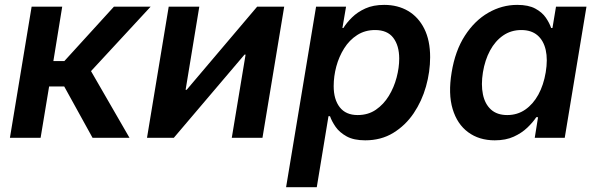

<svg xmlns="http://www.w3.org/2000/svg" viewBox="-20 -570 2466 794"><path d="M21 0 110.8 -542.5H237.3L200.7 -317.4H246.1L451.2 -542.5H603L356.4 -275.9L515.6 0H362.8L245.6 -212.4H183.1L147.9 0Z M1065.4 0H938.5L995.6 -344.2H991.2L698.7 0H587.9L677.7 -542.5H804.2L747.6 -198.7H752L1043.5 -542.5H1155.3Z M1163.1 204.1 1287.1 -542.5H1411.1L1396 -454.1H1399.9Q1413.6 -476.1 1435.8 -498Q1458 -520 1490.7 -534.9Q1523.4 -549.8 1568.8 -549.8Q1625 -549.8 1667.7 -524.7Q1710.4 -499.5 1734.6 -451.2Q1758.8 -402.8 1758.8 -333.5Q1758.8 -273.4 1741.7 -212.6Q1724.6 -151.9 1690.7 -101.6Q1656.7 -51.3 1606.4 -20.5Q1556.2 10.3 1490.2 10.3Q1442.9 10.3 1413.3 -6.1Q1383.8 -22.5 1367.9 -45.4Q1352.1 -68.4 1344.7 -89.4H1338.4L1290 204.1ZM1459 -94.2Q1502.4 -94.2 1534.4 -116.2Q1566.4 -138.2 1587.9 -173.3Q1609.4 -208.5 1620.1 -249.3Q1630.9 -290 1630.9 -327.6Q1630.9 -381.3 1606.4 -413.6Q1582 -445.8 1531.2 -445.8Q1489.3 -445.8 1457 -425Q1424.8 -404.3 1403.3 -370.1Q1381.8 -335.9 1370.8 -295.2Q1359.9 -254.4 1359.9 -213.9Q1359.9 -158.7 1385 -126.5Q1410.2 -94.2 1459 -94.2Z M2025.9 10.3Q1961.4 10.3 1916 -23.2Q1870.6 -56.6 1851.8 -119.4Q1833 -182.1 1847.7 -270.5Q1862.3 -360.4 1902.6 -422.6Q1942.9 -484.9 1999.3 -517.3Q2055.7 -549.8 2119.1 -549.8Q2165.5 -549.8 2193.8 -534.4Q2222.2 -519 2237.3 -496.8Q2252.4 -474.6 2259.3 -454.1H2264.6L2279.3 -542.5H2405.3L2315.4 0H2191.4L2205.1 -85.4H2197.8Q2183.6 -64 2160.6 -42Q2137.7 -20 2104.7 -4.9Q2071.8 10.3 2025.9 10.3ZM2077.6 -94.2Q2119.6 -94.2 2152.1 -116.7Q2184.6 -139.2 2206.3 -178.7Q2228 -218.3 2236.8 -271Q2245.6 -324.2 2236.8 -363.3Q2228 -402.3 2202.6 -424.1Q2177.2 -445.8 2135.7 -445.8Q2093.3 -445.8 2060.5 -423.1Q2027.8 -400.4 2006.6 -361.1Q1985.4 -321.8 1977.1 -271Q1968.8 -219.7 1977.1 -179.7Q1985.4 -139.6 2010.5 -116.9Q2035.6 -94.2 2077.6 -94.2Z"/></svg>

Font: Inter 16pt SemiBold
Style: Italic
Weight: 600
Italic angle: -9.3988°
Version: Version 4.001;git-66647c0bb